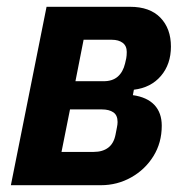

<svg xmlns="http://www.w3.org/2000/svg" viewBox="-20 -545 553 565"><path d="M12 0 117 -525H363Q421 -525 452 -493Q483 -461 483 -408Q483 -356 453.5 -321.5Q424 -287 374 -281L371 -265Q413 -259 434.5 -236Q456 -213 456 -175Q456 -125 431.5 -85.5Q407 -46 366 -23Q325 0 277 0ZM161 -98H256Q282 -98 298.5 -110.5Q315 -123 320 -149Q322 -160 324 -169.5Q326 -179 326 -186Q326 -206 313.5 -214.5Q301 -223 280 -223H186ZM202 -306H285Q311 -306 326.5 -319.5Q342 -333 348 -358Q350 -365 351.5 -373.5Q353 -382 353 -392Q353 -410 341 -419Q329 -428 309 -428H226Z"/></svg>

Font: IBM Plex Sans Condensed
Style: Bold Italic
Weight: 700
Width: 3
Italic angle: -11.31°
Designer: Mike Abbink, Paul van der Laan, Pieter van Rosmalen
Foundry: Bold Monday
Version: Version 3.201